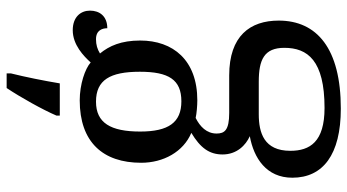

<svg xmlns="http://www.w3.org/2000/svg" viewBox="-254 -552 1046 578"><g transform="rotate(-90 269.0 -263.0)"><path d="M210 -616V-606H307C315 -654 326 -709 337 -753V-766H293C265 -724 228 -658 210 -616ZM231 240C412 240 496 168 496 53C496 -33 450 -96 331 -96H218C166 -96 156 -110 156 -134C156 -164 177 -184 203 -197C216 -194 240 -192 256 -192C377 -192 436 -265 436 -364C436 -421 420 -457 397 -485C410 -493 423 -497 440 -497C467 -497 473 -478 473 -463C510 -463 526 -487 526 -515C526 -543 507 -567 467 -567C423 -567 389 -534 370 -513C351 -530 304 -546 256 -546C130 -546 68 -476 68 -361C68 -294 101 -234 158 -210C113 -183 93 -156 93 -116C93 -73 121 -46 148 -34C82 -22 23 16 23 94C23 186 92 240 231 240ZM253 -240C189 -240 162 -279 162 -364C162 -453 188 -497 252 -497C317 -497 342 -455 342 -365C342 -278 318 -240 253 -240ZM233 191C131 191 104 147 104 88C104 9 158 -7 214 -7H312C378 -7 414 9 414 70C414 140 376 191 233 191Z"/></g></svg>

Font: Noto Nastaliq Urdu
Style: Regular
Weight: 400
Designer: Monotype Design Team (Patrick Giasson: type design, Kamal Mansour: OpenType code, Glenda Bellarosa). Updated by Simon Co
Foundry: Monotype Imaging Inc., Simon Cozens
Version: Version 3.009